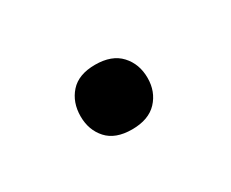

<svg xmlns="http://www.w3.org/2000/svg" viewBox="-37 -496 335 279"><g transform="rotate(-30 130.5 -357.0)"><path d="M71.8 -356Q71.8 -333 85.7 -317.6Q99.6 -302.2 127.4 -302.2Q155.3 -302.2 169.7 -317.6Q184.1 -333 184.1 -356Q184.1 -379.4 169.7 -395Q155.3 -410.6 127.4 -410.6Q99.6 -410.6 85.7 -395Q71.8 -379.4 71.8 -356Z"/></g></svg>

Font: FAU Chimera
Style: Regular
Weight: 400
Version: Version 1.002;hotconv 1.0.117;makeotfexe 2.5.65602